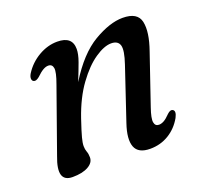

<svg xmlns="http://www.w3.org/2000/svg" viewBox="-89 -560 720 675"><g transform="rotate(-20 271.0 -223.0)"><path d="M62.5 -354.5Q56 -357 55.5 -365.2Q55 -373.5 61.5 -384Q82.5 -417 116.5 -436.8Q150.5 -456.5 186.5 -456.5Q242.5 -456.5 242.5 -409Q242.5 -390 232.8 -363Q223 -336 207.5 -297.5Q261.5 -385 322.2 -420.8Q383 -456.5 431 -456.5Q487 -456.5 495.2 -417.5Q503.5 -378.5 480.5 -313L417 -127Q404 -89.5 406.8 -74.5Q409.5 -59.5 423.5 -59.5Q432.5 -59.5 442.2 -64.8Q452 -70 466.5 -85Q478 -95.5 485.5 -92Q498.5 -86 486 -62Q467 -28.5 435.8 -9.5Q404.5 9.5 366 9.5Q321.5 9.5 310.2 -20Q299 -49.5 317.5 -104L383 -299Q399.5 -347.5 393.8 -366.8Q388 -386 362.5 -386Q336.5 -386 301.5 -362.2Q266.5 -338.5 232 -291.2Q197.5 -244 173.5 -174Q158.5 -129.5 153.5 -110.2Q148.5 -91 148.5 -79.5Q148.5 -67.5 152.2 -57.8Q156 -48 156 -35Q156 -15 134.2 -2.8Q112.5 9.5 75.5 9.5Q15 9.5 49 -79L133 -316Q148 -357 145.5 -372.5Q143 -388 128 -388Q119 -388 108.5 -382Q98 -376 83 -361.5Q70 -351 62.5 -354.5Z"/></g></svg>

Font: Fraunces 72pt S050
Style: Italic
Weight: 400
Italic angle: -16°
Version: Version 1.000; ttfautohint (v1.8.3)